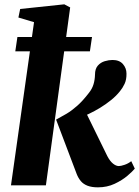

<svg xmlns="http://www.w3.org/2000/svg" viewBox="-20 -836 628 866"><path d="M29.5 0 133.5 -736 63 -757 71 -795.5 270 -816.5 296.5 -802.5 187 0ZM421.5 9Q394 9 375 1.8Q356 -5.5 344.5 -19.2Q333 -33 326 -51L233 -296.5Q257.5 -309.5 280.5 -323.2Q303.5 -337 328.2 -358.8Q353 -380.5 381 -417Q395.5 -435 401.8 -455.8Q408 -476.5 408.5 -499.5Q408.5 -525.5 421.2 -540Q434 -554.5 452.5 -560Q471 -565.5 487.5 -565.5Q518.5 -565.5 534.5 -547Q550.5 -528.5 550.5 -504Q551 -477 541.8 -457.5Q532.5 -438 521 -424.5Q504.5 -403.5 481.2 -384.8Q458 -366 432.2 -350.2Q406.5 -334.5 380.5 -322.2Q354.5 -310 330.5 -301L354.5 -355.5L464 -132Q476 -109 489.8 -98Q503.5 -87 516 -87Q525 -87 541.5 -92.5Q558 -98 572 -109L588 -75.5Q578.5 -63.5 554.8 -43.2Q531 -23 497 -7Q463 9 421.5 9ZM58.5 -669H395L385.5 -604.5H49Z"/></svg>

Font: Merriweather 24pt Black
Style: Italic
Weight: 900
Italic angle: -7.8°
Designer: Eben Sorkin
Foundry: Eben Sorkin
Version: Version 2.101